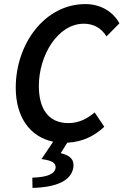

<svg xmlns="http://www.w3.org/2000/svg" viewBox="-20 -686 604 939"><path d="M139 233C256 230 330 198 339 131C343 95 325 75 277 63L309 12C389 8 446 -25 490 -66L443 -136C406 -105 365 -84 315 -84C214 -84 170 -157 170 -266C170 -416 263 -570 390 -570C438 -570 475 -549 501 -508L564 -572C532 -630 472 -666 397 -666C201 -666 57 -474 57 -257C57 -115 125 -17 240 7L183 92C237 99 253 112 252 134C248 164 216 180 138 183Z"/></svg>

Font: Source Sans Pro Semibold
Style: Italic
Weight: 600
Italic angle: -11°
Designer: Paul D. Hunt
Foundry: Adobe Systems Incorporated
Version: Version 3.006;hotconv 1.0.111;makeotfexe 2.5.65597